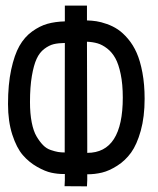

<svg xmlns="http://www.w3.org/2000/svg" viewBox="-20 -658 558 678"><path d="M209 -43.5Q209 -43.5 203.6 -43.5Q183.1 -43.5 161.4 -48.1Q139.6 -52.7 111.1 -68.8Q82.5 -85 60.5 -110.4Q38.6 -135.7 23.4 -182.6Q8.3 -229.5 8.3 -290.5Q8.3 -359.9 19.5 -412.1Q30.8 -464.4 48.6 -495.8Q66.4 -527.3 93.5 -546.9Q120.6 -566.4 147.7 -574Q174.8 -581.5 209 -582.5V-638.2H287.1V-585.9Q304.2 -585.4 320.3 -583Q336.4 -580.6 357.4 -573.2Q378.4 -565.9 396.2 -554Q414.1 -542 432.1 -520.8Q450.2 -499.5 462.6 -471.4Q475.1 -443.4 482.9 -401.6Q490.7 -359.9 490.7 -309.1Q490.7 -245.6 477.1 -196.5Q463.4 -147.5 442.9 -119.1Q422.4 -90.8 394 -72.8Q365.7 -54.7 340.3 -48.6Q314.9 -42.5 288.1 -42.5V-22.5L287.1 0L208 -0.5Q209 -16.1 209 -21.5ZM288.1 -118.2Q413.6 -118.2 413.6 -313.5Q413.6 -360.8 406.2 -396.2Q398.9 -431.6 387.2 -452.6Q375.5 -473.6 358.4 -486.8Q341.3 -500 324.5 -504.9Q307.6 -509.8 287.1 -510.7Q288.1 -329.1 288.1 -147ZM208.5 -119.6Q208.5 -184.1 208.7 -323.2Q209 -462.4 209 -506.3Q185.5 -505.9 169.4 -502Q153.3 -498 136.5 -485.4Q119.6 -472.7 109.4 -450.4Q99.1 -428.2 92.5 -389.6Q85.9 -351.1 85.9 -297.4Q85.9 -256.8 92 -225.8Q98.1 -194.8 109.1 -176.3Q120.1 -157.7 132.1 -145.5Q144 -133.3 159.4 -128.2Q174.8 -123 185.3 -121.3Q195.8 -119.6 208.5 -119.6Z"/></svg>

Font: FantasqueSansM Nerd Font
Style: Regular
Weight: 400
Monospace: yes
Designer: Jany Belluz
Version: Version 1.8.0 ; ttfautohint (v1.8.2);Nerd Fonts 3.4.0